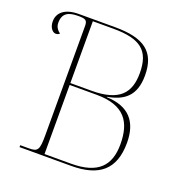

<svg xmlns="http://www.w3.org/2000/svg" viewBox="-128 -829 903 943"><g transform="rotate(20 323.5 -357.0)"><path d="M75 0H345C490 0 564 -60 564 -200C564 -311 510 -373 394 -377V-379C477 -394 534 -432 534 -541C534 -665 466 -714 315 -714H125C54 -714 17 -683 17 -636C17 -604 35 -584 51 -584C62 -584 67 -588 71 -592C59 -601 45 -615 45 -639C45 -691 77 -704 127 -704C164 -704 174 -699 174 -669V-98C174 -21 167 -10 120 -10H75ZM312 -381H202V-704H310C452 -704 506 -660 506 -543C506 -441 460 -381 312 -381ZM340 -10H202V-371H342C490 -371 536 -298 536 -182C536 -71 482 -10 340 -10Z"/></g></svg>

Font: Noto Serif Display Thin
Style: Regular
Weight: 100
Designer: Monotype Design Team
Foundry: Monotype Imaging Inc.
Version: Version 2.009